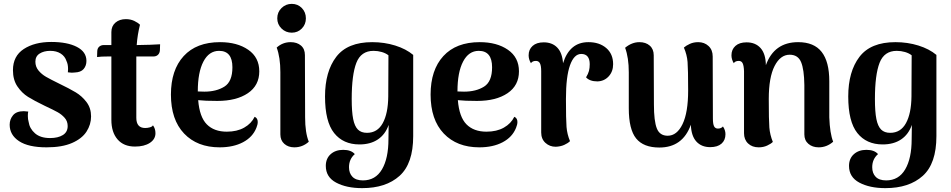

<svg xmlns="http://www.w3.org/2000/svg" viewBox="-20 -748 4918 993"><path d="M30 -103Q30 -131 47.5 -152Q65 -173 103 -173Q110 -173 126 -171Q124 -163 124 -148Q124 -131 128 -118Q133 -83 161 -58.5Q189 -34 239 -34Q280 -34 305 -49.5Q330 -65 330 -96Q330 -121 314.5 -138.5Q299 -156 278.5 -167.5Q258 -179 211 -201Q157 -227 125 -247Q93 -267 70 -301Q47 -335 47 -385Q47 -458 103 -494.5Q159 -531 245 -531Q328 -531 377.5 -505.5Q427 -480 427 -433Q427 -408 412.5 -391Q398 -374 366 -373Q361 -372 351 -372Q345 -372 331 -374Q332 -379 332 -391Q332 -416 324 -432Q316 -457 294 -471Q272 -485 240 -485Q207 -485 185 -471Q163 -457 163 -429Q163 -403 179 -383.5Q195 -364 218.5 -350.5Q242 -337 285 -316Q339 -290 371.5 -270.5Q404 -251 427.5 -220Q451 -189 451 -146Q451 -104 427.5 -67.5Q404 -31 352.5 -8.5Q301 14 221 14Q127 14 78.5 -18Q30 -50 30 -103Z M808 -519 807 -488Q806 -473 797 -464.5Q788 -456 774 -456H685V-426V-139Q685 -86 731 -86Q743 -86 755.5 -89.5Q768 -93 771 -100Q784 -83 784 -59Q784 -28 755 -9Q726 10 678 10Q620 10 588 -27Q556 -64 556 -128V-456H542Q501 -456 482 -453L483 -484Q484 -499 493.5 -507Q503 -515 517 -515H556V-582Q556 -613 577 -631Q598 -649 631 -649Q655 -649 674 -640Q693 -631 704 -620Q691 -569 687 -515H690Q711 -515 756.5 -516.5Q802 -518 808 -519Z M1313 -117Q1313 -104 1306 -87Q1287 -39 1237 -12.5Q1187 14 1116 14Q1000 14 932 -57.5Q864 -129 864 -259Q864 -386 930 -458Q996 -530 1118 -530Q1207 -530 1264 -490.5Q1321 -451 1321 -379Q1321 -306 1262 -266Q1203 -226 1104 -226Q1040 -226 1005 -230Q1012 -143 1049.5 -105Q1087 -67 1153 -67Q1206 -67 1243 -88Q1280 -109 1297 -144Q1313 -137 1313 -117ZM1003 -276V-275L1037 -274Q1099 -274 1140.5 -300Q1182 -326 1182 -400Q1182 -485 1113 -485Q1061 -485 1032 -429.5Q1003 -374 1003 -276Z M1414 -653Q1414 -685 1436 -706.5Q1458 -728 1489 -728Q1520 -728 1541 -706.5Q1562 -685 1562 -653Q1562 -622 1541 -600.5Q1520 -579 1489 -579Q1458 -579 1436 -600.5Q1414 -622 1414 -653ZM1577 -15Q1545 14 1502 14Q1471 14 1450.5 -4Q1430 -22 1430 -53V-375Q1430 -451 1411 -502Q1442 -530 1483 -530Q1516 -530 1536.5 -512.5Q1557 -495 1557 -463L1558 -141Q1558 -62 1577 -15Z M1665 110Q1665 72 1690 49.5Q1715 27 1755 27Q1796 27 1815 49Q1785 75 1785 117Q1785 148 1803 166.5Q1821 185 1857 185Q1922 185 1955.5 128Q1989 71 1989 -28Q1989 -78 1990 -102Q1973 -53 1934.5 -27Q1896 -1 1839 -1Q1755 -1 1708 -60Q1661 -119 1661 -249Q1661 -378 1719 -454Q1777 -530 1905 -530Q1968 -530 2024 -512.5Q2080 -495 2117 -464V-44Q2117 98 2046.5 161.5Q1976 225 1853 225Q1772 225 1718.5 196.5Q1665 168 1665 110ZM1988 -249 1989 -462Q1975 -473 1954.5 -479Q1934 -485 1912 -485Q1847 -485 1823 -423Q1799 -361 1799 -236Q1799 -170 1806.5 -132.5Q1814 -95 1831 -78Q1848 -61 1878 -61Q1932 -61 1959.5 -111Q1987 -161 1988 -249Z M2656 -117Q2656 -104 2649 -87Q2630 -39 2580 -12.5Q2530 14 2459 14Q2343 14 2275 -57.5Q2207 -129 2207 -259Q2207 -386 2273 -458Q2339 -530 2461 -530Q2550 -530 2607 -490.5Q2664 -451 2664 -379Q2664 -306 2605 -266Q2546 -226 2447 -226Q2383 -226 2348 -230Q2355 -143 2392.5 -105Q2430 -67 2496 -67Q2549 -67 2586 -88Q2623 -109 2640 -144Q2656 -137 2656 -117ZM2346 -276V-275L2380 -274Q2442 -274 2483.5 -300Q2525 -326 2525 -400Q2525 -485 2456 -485Q2404 -485 2375 -429.5Q2346 -374 2346 -276Z M3151 -416Q3151 -378 3128 -353Q3105 -328 3070 -327Q3030 -327 3011 -348Q3022 -366 3026 -381Q3030 -396 3030 -416Q3030 -442 3019 -455.5Q3008 -469 2986 -469Q2949 -469 2928 -410.5Q2907 -352 2907 -236Q2907 -129 2910 -91.5Q2913 -54 2928 -18Q2917 -7 2898 1.5Q2879 10 2854 11Q2823 11 2801 -9Q2779 -29 2779 -63V-380Q2779 -408 2772.5 -420.5Q2766 -433 2752 -433Q2733 -433 2726 -421Q2714 -441 2714 -462Q2714 -492 2734.5 -510.5Q2755 -529 2792 -529Q2836 -529 2862 -502Q2888 -475 2892 -421Q2926 -530 3023 -530Q3080 -530 3115.5 -499.5Q3151 -469 3151 -416Z M3732 -54Q3732 -23 3711.5 -5Q3691 13 3653 13Q3608 13 3581.5 -16Q3555 -45 3553 -103Q3511 15 3390 15Q3308 15 3270 -32Q3232 -79 3232 -188V-374Q3232 -450 3213 -501Q3248 -530 3287 -530Q3320 -530 3340.5 -512Q3361 -494 3361 -462L3362 -208Q3362 -122 3377 -84Q3392 -46 3433 -46Q3481 -46 3510 -106Q3539 -166 3539 -280Q3539 -390 3536 -427.5Q3533 -465 3517 -502Q3528 -512 3547.5 -521Q3567 -530 3591 -530Q3623 -530 3644.5 -510Q3666 -490 3666 -456L3667 -135Q3667 -107 3673 -95Q3679 -83 3693 -83Q3710 -83 3719 -94Q3732 -75 3732 -54Z M4289 -15Q4256 14 4214 14Q4182 14 4161 -4Q4140 -22 4140 -53V-308Q4139 -389 4123 -427Q4107 -465 4064 -465Q4016 -465 3986 -406.5Q3956 -348 3956 -236Q3956 -126 3959 -88.5Q3962 -51 3977 -14Q3967 -4 3947.5 5Q3928 14 3904 14Q3870 14 3849 -6Q3828 -26 3828 -59V-380Q3827 -408 3821 -420.5Q3815 -433 3801 -433Q3782 -433 3775 -421Q3763 -441 3763 -462Q3763 -492 3783.5 -510.5Q3804 -529 3841 -529Q3887 -529 3913.5 -499.5Q3940 -470 3941 -411Q3984 -530 4108 -530Q4190 -530 4229.5 -479.5Q4269 -429 4269 -328V-141Q4272 -58 4289 -15Z M4371 110Q4371 72 4396 49.5Q4421 27 4461 27Q4502 27 4521 49Q4491 75 4491 117Q4491 148 4509 166.5Q4527 185 4563 185Q4628 185 4661.5 128Q4695 71 4695 -28Q4695 -78 4696 -102Q4679 -53 4640.5 -27Q4602 -1 4545 -1Q4461 -1 4414 -60Q4367 -119 4367 -249Q4367 -378 4425 -454Q4483 -530 4611 -530Q4674 -530 4730 -512.5Q4786 -495 4823 -464V-44Q4823 98 4752.5 161.5Q4682 225 4559 225Q4478 225 4424.5 196.5Q4371 168 4371 110ZM4694 -249 4695 -462Q4681 -473 4660.5 -479Q4640 -485 4618 -485Q4553 -485 4529 -423Q4505 -361 4505 -236Q4505 -170 4512.5 -132.5Q4520 -95 4537 -78Q4554 -61 4584 -61Q4638 -61 4665.5 -111Q4693 -161 4694 -249Z"/></svg>

Font: Arima Madurai Black
Style: Regular
Weight: 900
Designer: Joana Correia and Natanael Gama
Foundry: NDISCOVER
Version: Version 1.020